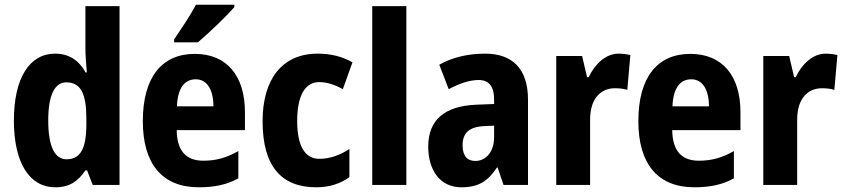

<svg xmlns="http://www.w3.org/2000/svg" viewBox="-20 -786 3589 816"><path d="M215 10C276 10 312 -16 343 -62H350L374 0H488V-760H343V-580C343 -553 346 -515 349 -478H344C315 -530 273 -558 214 -558C106 -558 39 -455 39 -274C39 -94 105 10 215 10ZM263 -109C213 -109 185 -163 185 -274C185 -381 212 -436 262 -436C324 -436 347 -386 347 -284V-258C347 -155 322 -109 263 -109Z M976 -756V-766H813C789 -721 753 -667 720 -619V-606H821C869 -647 945 -719 976 -756ZM808 -557C668 -557 587 -458 587 -271C587 -90 669 10 825 10C894 10 946 -2 993 -28V-144C942 -115 898 -103 844 -103C769 -103 732 -147 731 -233H1021V-309C1021 -465 943 -557 808 -557ZM812 -449C860 -449 887 -405 887 -334H732C735 -414 766 -449 812 -449Z M1324 10C1379 10 1426 -5 1465 -33V-153C1425 -126 1381 -111 1337 -111C1277 -111 1243 -164 1243 -272C1243 -380 1277 -437 1336 -437C1370 -437 1403 -426 1437 -407L1478 -521C1436 -545 1388 -558 1330 -558C1178 -558 1096 -448 1096 -271C1096 -78 1177 10 1324 10Z M1707 0V-760H1562V0Z M2042 -558C1966 -558 1900 -541 1847 -511L1887 -407C1934 -432 1977 -446 2014 -446C2057 -446 2080 -420 2080 -362V-344L2003 -341C1870 -335 1800 -277 1800 -163C1800 -65 1848 10 1941 10C2015 10 2054 -17 2092 -74H2095L2120 0H2224V-363C2224 -492 2159 -558 2042 -558ZM2038 -250 2080 -252V-204C2080 -141 2046 -102 2000 -102C1966 -102 1946 -123 1946 -169C1946 -220 1973 -247 2038 -250Z M2609 -558C2552 -558 2506 -510 2482 -458H2475L2454 -548H2344V0H2488V-278C2488 -367 2533 -411 2594 -411C2616 -411 2633 -408 2646 -404L2659 -552C2643 -556 2625 -558 2609 -558Z M2914 -557C2774 -557 2693 -458 2693 -271C2693 -90 2775 10 2931 10C3000 10 3052 -2 3099 -28V-144C3048 -115 3004 -103 2950 -103C2875 -103 2838 -147 2837 -233H3127V-309C3127 -465 3049 -557 2914 -557ZM2918 -449C2966 -449 2993 -405 2993 -334H2838C2841 -414 2872 -449 2918 -449Z M3489 -558C3432 -558 3386 -510 3362 -458H3355L3334 -548H3224V0H3368V-278C3368 -367 3413 -411 3474 -411C3496 -411 3513 -408 3526 -404L3539 -552C3523 -556 3505 -558 3489 -558Z"/></svg>

Font: Noto Sans Bengali Condensed
Style: Bold
Weight: 700
Width: 3
Designer: Joana Ranito - Universal Thirst; Jelle Bosma - Monotype Design Team
Foundry: Universal Thirst ehf.
Version: Version 3.000